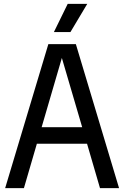

<svg xmlns="http://www.w3.org/2000/svg" viewBox="-20 -967 638 987"><path d="M6.5 0 228.5 -740H370L592 0H494L427.5 -228H169.5L103 0ZM194 -313H402.5L298 -669ZM257 -802 328 -947H428.5L342 -802Z"/></svg>

Font: Encode Sans Cnd Md
Style: Regular
Weight: 500
Width: 3
Designer: Multiple Designers
Foundry: Impallari Type
Version: Version 3.002; ttfautohint (v1.8.3) -l 8 -r 50 -G 200 -x 14 